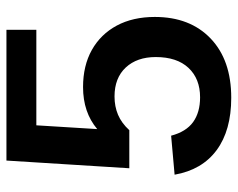

<svg xmlns="http://www.w3.org/2000/svg" viewBox="-91 -637 738 596"><g transform="rotate(-90 278.0 -339.0)"><path d="M523.4 -227.5Q523.4 -118.2 456.5 -54.2Q389.6 9.8 272.5 9.8Q171.4 9.8 110.1 -35.4Q48.8 -80.6 33.7 -166L154.8 -176.8Q167 -130.4 197 -108.6Q227.1 -86.9 273.9 -86.9Q331.5 -86.9 365.2 -122.8Q398.9 -158.7 398.9 -224.6Q398.9 -282.7 366.5 -317.6Q334 -352.5 276.4 -352.5Q245.6 -352.5 219.7 -341.6Q193.8 -330.6 171.9 -306.6H53.7L77.6 -688H483.4V-595.2H187L175.3 -406.2Q227.5 -450.2 305.7 -450.2Q372.1 -450.2 420.9 -422.9Q469.7 -395.5 496.6 -345.5Q523.4 -295.4 523.4 -227.5Z"/></g></svg>

Font: Arimo SemiBold
Style: Regular
Weight: 600
Designer: Steve Matteson
Foundry: Monotype Imaging Inc.
Version: Version 1.33